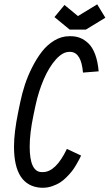

<svg xmlns="http://www.w3.org/2000/svg" viewBox="-20 -865 512 897"><path d="M344.2 -790 434.1 -844.7 472.2 -782.2 380.9 -726.6H305.7L234.4 -785.2L281.2 -841.8ZM367.7 -525.9Q359.9 -618.7 311 -622.6H303.2Q272.9 -622.6 241.2 -587.4Q209.5 -552.2 184.8 -495.4Q160.2 -438.5 146 -372.6L136.2 -326.2Q118.7 -242.2 118.7 -180.2Q118.7 -64.5 172.4 -61H180.2Q240.7 -61 292.5 -169.4L358.9 -138.2Q354 -127.9 349.9 -119.9Q345.7 -111.8 335.9 -95Q326.2 -78.1 316.2 -65.4Q306.2 -52.7 291 -37.4Q275.9 -22 260 -12Q244.1 -2 223.1 5.1Q202.1 12.2 180.2 12.2H172.4Q45.4 4.4 45.4 -180.2Q45.4 -245.6 64.9 -340.8L74.7 -388.2Q83 -428.2 96.2 -468.8Q109.4 -509.3 130.4 -550.8Q151.4 -592.3 176 -624Q200.7 -655.8 233.9 -675.8Q267.1 -695.8 303.2 -695.8H311Q334 -695.8 354 -688Q374 -680.2 392.8 -662.6Q411.6 -645 424.3 -611.6Q437 -578.1 440.9 -531.7Z"/></svg>

Font: Anka/Coder Narrow
Style: Italic
Weight: 400
Width: 3
Italic angle: -12°
Monospace: yes
Version: Version 001.100